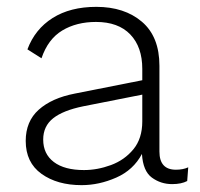

<svg xmlns="http://www.w3.org/2000/svg" viewBox="-20 -530 583 560"><path d="M395 -329Q395 -393 360 -429.5Q325 -466 260 -466Q203 -466 161.5 -441Q120 -416 101 -360L60 -386Q82 -445 133.5 -477.5Q185 -510 261 -510Q343 -510 394 -466.5Q445 -423 445 -338V-88Q445 -35 493 -35Q514 -35 529 -42L526 -2Q509 7 482 7Q449 7 423 -12Q397 -31 394 -81Q369 -34 319 -12Q269 10 218 10Q147 10 101 -23Q55 -56 55 -119Q55 -176 93 -210Q131 -244 198 -257L395 -296ZM106 -123Q106 -81 137 -57.5Q168 -34 225 -34Q264 -34 303.5 -48.5Q343 -63 369 -94.5Q395 -126 395 -176V-254L223 -220Q164 -208 135 -185Q106 -162 106 -123Z"/></svg>

Font: Work Sans Light
Style: Regular
Weight: 300
Designer: Wei Huang
Foundry: Wei Huang
Version: Version 2.012; ttfautohint (v1.8.3)